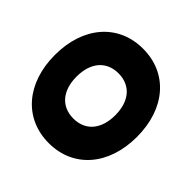

<svg xmlns="http://www.w3.org/2000/svg" viewBox="-163 -1023 1297 1297"><g transform="rotate(-45 485.0 -375.0)"><path d="M485 17C756 17 936 -140 936 -375C936 -610 756 -767 485 -767C215 -767 34 -610 34 -375C34 -140 215 17 485 17ZM485 -190C351 -190 269 -260 269 -375C269 -490 351 -560 485 -560C619 -560 701 -490 701 -375C701 -260 619 -190 485 -190Z"/></g></svg>

Font: Bounded ExtBd
Style: Regular
Weight: 800
Designer: Vlad Churkin
Version: Version 3.0